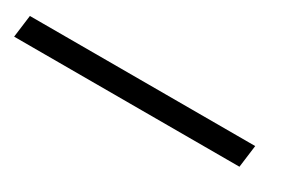

<svg xmlns="http://www.w3.org/2000/svg" viewBox="-59 -119 561 376"><g transform="rotate(30 222.0 69.0)"><path d="M460.5 44.5 454 95H-55.5L-49 44.5Z"/></g></svg>

Font: Merriweather 20pt ExtraBold
Style: Italic
Weight: 800
Italic angle: -7.8°
Version: Version 2.101